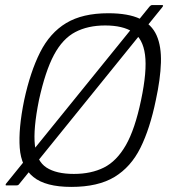

<svg xmlns="http://www.w3.org/2000/svg" viewBox="-20 -728 666 754"><path d="M75 -335Q99 -446 137.5 -522.5Q176 -599 240 -637.5Q304 -676 405 -676Q484 -676 530 -654Q576 -632 595 -589Q614 -546 612 -482Q610 -418 592 -335Q569 -223 531.5 -147.5Q494 -72 429.5 -33Q365 6 260 6Q159 6 111 -33Q63 -72 57.5 -147.5Q52 -223 75 -335ZM133 -335Q110 -221 117 -158Q124 -95 162.5 -70Q201 -45 270 -45Q338 -45 388 -70Q438 -95 474 -157.5Q510 -220 534 -335Q558 -449 549.5 -513Q541 -577 501.5 -602.5Q462 -628 393 -628Q325 -628 275.5 -602Q226 -576 192 -512.5Q158 -449 133 -335ZM56 -6Q54 -3 51.5 -1.5Q49 0 45 0H4Q2 0 2 -2Q2 -4 4 -7L567 -702Q570 -705 572 -706.5Q574 -708 577 -708H617Q620 -708 620.5 -706Q621 -704 616 -698Z"/></svg>

Font: Glory Thin Light
Style: Italic
Weight: 300
Italic angle: -12°
Version: Version 1.011